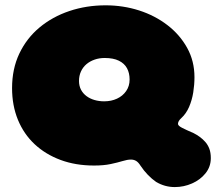

<svg xmlns="http://www.w3.org/2000/svg" viewBox="-20 -624 850 740"><path d="M653.5 97Q615 97 581.5 77Q565.5 66 550 50Q534.5 34 521.5 14.5Q513 1 504.2 -4Q495.5 -9 484.5 -9Q471 -9 452.2 -3.2Q433.5 2.5 406.8 8.2Q380 14 342.5 14Q271.5 14 213.5 -7.5Q155.5 -29 113.5 -68.2Q71.5 -107.5 49 -162.5Q26.5 -217.5 26.5 -284.5Q26.5 -358.5 54.5 -417.5Q82.5 -476.5 132.2 -518Q182 -559.5 247.5 -581.5Q313 -603.5 387 -603.5Q454.5 -603.5 516 -583.8Q577.5 -564 625.5 -527Q673.5 -490 701.5 -439.2Q729.5 -388.5 729.5 -326.5Q729.5 -297.5 724.8 -267.8Q720 -238 708.8 -212Q697.5 -186 679 -169Q666 -157.5 666 -146.5Q666 -139.5 681.5 -131.5Q697 -123.5 726 -111Q738 -105 749.8 -96.5Q761.5 -88 771.2 -77Q781 -66 786.8 -50.8Q792.5 -35.5 792.5 -14.5Q792.5 18.5 772.2 43.8Q752 69 720.2 83Q688.5 97 653.5 97ZM381.5 -233.5Q409 -233.5 431 -243.8Q453 -254 466.2 -273Q479.5 -292 479.5 -317.5Q479.5 -342.5 469.5 -361Q459.5 -379.5 438.2 -390Q417 -400.5 383.5 -400.5Q362.5 -400.5 344.5 -394.2Q326.5 -388 313 -376.5Q299.5 -365 292 -348.5Q284.5 -332 284.5 -312Q284.5 -293 292.2 -278.2Q300 -263.5 313.5 -253.5Q327 -243.5 344.5 -238.5Q362 -233.5 381.5 -233.5Z"/></svg>

Font: Gluten ExtraBold
Style: Regular
Weight: 800
Designer: Tyler Finck
Foundry: Etcetera Type Company
Version: Version 1.300